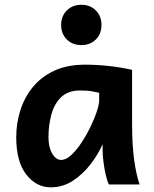

<svg xmlns="http://www.w3.org/2000/svg" viewBox="-20 -782 653 814"><path d="M571.8 0H441.9Q435.1 -11.7 428.7 -38.8Q422.4 -65.9 418.7 -95.5Q415 -125 415 -143.1V-170.9Q397 -128.9 364.7 -86.7Q332.5 -44.4 289.6 -16.1Q246.6 12.2 195.3 12.2Q133.8 12.2 91.3 -42.2Q48.8 -96.7 48.8 -200.2Q48.8 -258.3 65.9 -313.2Q83 -368.2 118.7 -412.1Q154.3 -456.1 209.5 -481.9Q264.6 -507.8 340.3 -507.8Q393.6 -507.8 446 -501.7Q498.5 -495.6 540 -485.8V-258.8Q540 -166.5 548.8 -103.8Q557.6 -41 571.8 0ZM400.4 -356.4V-388.7Q390.1 -391.1 370.6 -394.8Q351.1 -398.4 319.8 -398.4Q268.6 -398.4 239.3 -370.1Q210 -341.8 197.8 -296.4Q185.5 -251 185.5 -200.2Q185.5 -157.2 201.4 -130.6Q217.3 -104 239.3 -104Q259.8 -104 282 -124.5Q304.2 -145 325.2 -176.8Q346.2 -208.5 363.3 -243.7Q380.4 -278.8 390.4 -309.3Q400.4 -339.8 400.4 -356.4ZM239.3 -676.3Q239.3 -713.9 263.4 -737.8Q287.6 -761.7 324.7 -761.7Q362.3 -761.7 386.2 -737.8Q410.2 -713.9 410.2 -676.3Q410.2 -638.2 386.2 -614.5Q362.3 -590.8 324.7 -590.8Q287.6 -590.8 263.4 -614.5Q239.3 -638.2 239.3 -676.3Z"/></svg>

Font: Andika
Style: Bold
Weight: 700
Designer: Victor Gaultney, Annie Olsen, Julie Remington, Don Collingsworth, Eric Hays, Becca Hirsbrunner
Foundry: SIL International
Version: Version 6.101